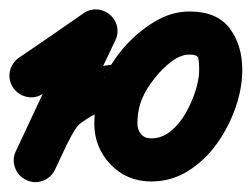

<svg xmlns="http://www.w3.org/2000/svg" viewBox="-46 -329 526 401"><path d="M-18 -145Q-29 -161 -25.5 -179Q-22 -197 -7 -208Q27 -231 61 -254.5Q95 -278 128 -301Q128 -301 128 -301Q128 -301 128 -301Q144 -312 162 -308.5Q180 -305 191 -290Q202 -275 198.5 -256.5Q195 -238 180 -227Q146 -204 112 -180.5Q78 -157 45 -134Q29 -123 11 -126.5Q-7 -130 -18 -145ZM113 -283Q121 -300 138.5 -306.5Q156 -313 173 -305Q190 -297 196.5 -279.5Q203 -262 195 -245Q163 -178 131.5 -110.5Q100 -43 69 25Q61 42 43.5 48.5Q26 55 9 47Q-8 39 -14.5 21.5Q-21 4 -13 -13Q19 -81 50.5 -148.5Q82 -216 113 -283Q113 -283 113 -283Q113 -283 113 -283ZM7 46Q-9 37 -15 19.5Q-21 2 -12 -15Q-1 -36 11 -61.5Q23 -87 38 -110Q53 -133 72 -147Q106 -171 139 -183Q172 -195 213 -195Q213 -195 213 -195Q213 -195 213 -195Q232 -195 245 -182Q258 -169 258 -150Q258 -131 245 -118Q232 -105 213 -105Q186 -105 166.5 -97Q147 -89 124 -73Q115 -67 104.5 -48Q94 -29 84.5 -8Q75 13 68 27Q59 43 41.5 49Q24 55 7 46ZM270 -40Q292 -40 310.5 -55Q329 -70 342 -93Q355 -116 362.5 -140Q370 -164 370 -183Q370 -198 368.5 -206.5Q367 -215 350 -215Q331 -215 311.5 -200Q292 -185 276.5 -165Q261 -145 254 -130Q254 -130 254 -129Q253 -128 253 -128Q241 -102 241 -71Q241 -58 248.5 -49Q256 -40 270 -40ZM173 -168Q173 -168 172 -167Q172 -166 172 -166Q186 -199 213.5 -230.5Q241 -262 276.5 -283.5Q312 -305 350 -305Q407 -305 433.5 -270Q460 -235 460 -183Q460 -145 446 -104.5Q432 -64 407 -29Q382 6 347 28Q312 50 270 50Q219 50 185 14.5Q151 -21 151 -71Q151 -123 173 -168Z"/></svg>

Font: FRB American Cursive Black
Style: Bold Italic
Weight: 900
Italic angle: -25°
Version: Version 2.0;Modular Font Editor K font №1